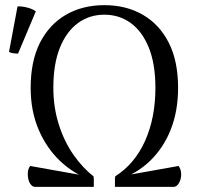

<svg xmlns="http://www.w3.org/2000/svg" viewBox="-20 -725 787 745"><path d="M344 -40 330 -28Q265 -51 212.5 -101Q160 -151 129.5 -223Q99 -295 99 -384Q99 -488 135 -559Q171 -630 235.5 -667.5Q300 -705 385 -705Q470 -705 534.5 -667.5Q599 -630 635 -559Q671 -488 671 -384Q671 -295 643 -223.5Q615 -152 563 -101.5Q511 -51 440 -28L426 -40Q503 -89 543 -178.5Q583 -268 583 -384Q583 -477 557.5 -540Q532 -603 487.5 -635.5Q443 -668 385 -668Q327 -668 282.5 -635.5Q238 -603 212.5 -540Q187 -477 187 -384Q187 -309 208 -242.5Q229 -176 265 -124.5Q301 -73 344 -40ZM116 0Q107 0 100 -8.5Q93 -17 90 -29.5Q87 -42 88 -56Q89 -70 97 -81L344 -37V0ZM426 0V-37L673 -81Q681 -70 682.5 -56Q684 -42 680.5 -29.5Q677 -17 670 -8.5Q663 0 654 0ZM50 -517Q42 -517 31 -518.5Q20 -520 15 -524L48 -700Q66 -701 86.5 -695.5Q107 -690 119 -681Z"/></svg>

Font: Arima
Style: Regular
Weight: 400
Designer: Joana Correia and Natanael Gama
Foundry: NDISCOVER
Version: Version 1.101;gftools[0.9.23]